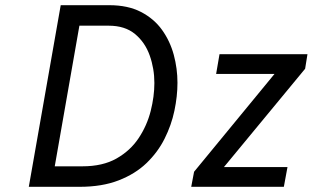

<svg xmlns="http://www.w3.org/2000/svg" viewBox="-20 -720 1205 740"><path d="M91 0 214 -700H401Q473 -700 523.2 -674Q573.5 -648 604.5 -604.8Q635.5 -561.5 649.8 -508.5Q664 -455.5 664 -401Q664 -349 652.2 -293.2Q640.5 -237.5 614.2 -185.2Q588 -133 544.5 -91.2Q501 -49.5 437.2 -24.8Q373.5 0 287 0ZM191 -79H298Q376 -79 429.2 -109.2Q482.5 -139.5 514.5 -187.8Q546.5 -236 560.8 -292.2Q575 -348.5 575 -400Q575 -455.5 557 -506.2Q539 -557 500.2 -589Q461.5 -621 399 -621H286ZM717 0 728 -58 1038 -435H813L826 -511H1165L1156 -455L843 -76H1088L1074 0Z"/></svg>

Font: Overpass
Style: Italic
Weight: 400
Italic angle: -10°
Designer: Delve Withrington, Dave Bailey, Thomas Jockin
Foundry: Delve Fonts LLC
Version: Version 4.000